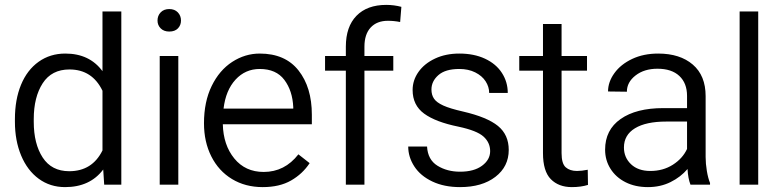

<svg xmlns="http://www.w3.org/2000/svg" viewBox="-20 -755 3191 785"><path d="M247 -536Q346 -536 399 -464V-708H476V0H406L402 -62Q348 10 246 10Q185 10 138.5 -24Q92 -58 66.5 -119Q41 -180 41 -257V-268Q41 -348 66 -408.5Q91 -469 138 -502.5Q185 -536 247 -536ZM263 -55Q357 -55 399 -140V-384Q357 -471 264 -471Q191 -471 154.5 -414.5Q118 -358 118 -268V-257Q118 -167 154.5 -111Q191 -55 263 -55Z M672 -718Q694 -718 707 -704.5Q720 -691 720 -671Q720 -652 707.5 -639Q695 -626 672 -626Q650 -626 637 -639Q624 -652 624 -671Q624 -691 637 -704.5Q650 -718 672 -718ZM633 -526H709V0H633Z M814 -251Q814 -339 845.5 -403.5Q877 -468 929.5 -502Q982 -536 1042 -536Q1146 -536 1200.5 -467Q1255 -398 1255 -286V-247H891Q893 -162 938 -107Q983 -52 1058 -52Q1144 -52 1200 -124L1246 -88Q1217 -44 1170 -17Q1123 10 1054 10Q983 10 928.5 -23Q874 -56 844 -115.5Q814 -175 814 -251ZM894 -311H1179V-317Q1176 -384 1142.5 -428.5Q1109 -473 1042 -473Q983 -473 943 -429.5Q903 -386 894 -311Z M1309 -466V-526H1394V-564Q1394 -646 1437.5 -690.5Q1481 -735 1559 -735Q1591 -735 1621 -727L1616 -665Q1591 -670 1566 -670Q1521 -670 1495.5 -642.5Q1470 -615 1470 -564V-526H1588V-466H1470V0H1394V-466Z M1855 -237Q1761 -256 1714 -290.5Q1667 -325 1667 -387Q1667 -427 1691 -461Q1715 -495 1758.5 -515.5Q1802 -536 1858 -536Q1918 -536 1963 -515Q2008 -494 2032 -457Q2056 -420 2056 -375H1980Q1980 -400 1965.5 -422.5Q1951 -445 1923 -459Q1895 -473 1858 -473Q1801 -473 1772.5 -448Q1744 -423 1744 -389Q1744 -367 1754.5 -351.5Q1765 -336 1792.5 -323.5Q1820 -311 1873 -299Q1972 -276 2016 -240Q2060 -204 2060 -142Q2060 -74 2005.5 -32Q1951 10 1861 10Q1796 10 1747.5 -13Q1699 -36 1674 -74.5Q1649 -113 1649 -156H1726Q1729 -102 1768.5 -77.5Q1808 -53 1861 -53Q1918 -53 1951 -77.5Q1984 -102 1984 -137Q1984 -172 1957 -196.5Q1930 -221 1855 -237Z M2339 -56Q2358 -56 2383 -61L2384 1Q2355 10 2318 10Q2264 10 2232 -22.5Q2200 -55 2200 -129V-466H2103V-526H2200V-657H2276V-526H2380V-466H2276V-129Q2276 -86 2293 -71Q2310 -56 2339 -56Z M2668 -474Q2614 -474 2578.5 -446.5Q2543 -419 2543 -380L2466 -381Q2466 -420 2492 -456Q2518 -492 2564.5 -514Q2611 -536 2671 -536Q2760 -536 2812.5 -491Q2865 -446 2865 -362V-113Q2865 -86 2870 -56Q2875 -26 2883 -7V0H2803Q2793 -26 2791 -64Q2763 -31 2721.5 -10.5Q2680 10 2629 10Q2577 10 2537.5 -10Q2498 -30 2476 -65Q2454 -100 2454 -143Q2454 -224 2517.5 -268.5Q2581 -313 2692 -313H2789V-363Q2789 -415 2757.5 -444.5Q2726 -474 2668 -474ZM2789 -146V-258H2704Q2621 -258 2576 -230.5Q2531 -203 2531 -152Q2531 -111 2560 -83.5Q2589 -56 2639 -56Q2691 -56 2731 -81.5Q2771 -107 2789 -146Z M3004 -708H3080V0H3004Z"/></svg>

Font: Freesentation 4 Regular
Style: Regular
Weight: 400
Designer: glyphs from Roboto by Christian Robertson / Hangul glyphs from Noto Sans CJK(Source Han Sans) by Jang Soo-young and Kang
Foundry: PT&
Version: Version 2.001